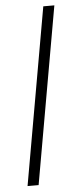

<svg xmlns="http://www.w3.org/2000/svg" viewBox="-53 -749 304 778"><g transform="rotate(-5 99.5 -360.0)"><path d="M27 0 154 -720H199L72 0Z"/></g></svg>

Font: DM Sans 20pt ExtraLight
Style: Italic
Weight: 250
Italic angle: -10°
Version: Version 4.004;gftools[0.9.30]